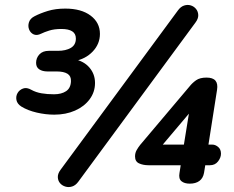

<svg xmlns="http://www.w3.org/2000/svg" viewBox="-20 -744 952 782"><path d="M201 -277Q166 -277 129.5 -285.5Q93 -294 67 -310Q50 -321 47 -336.5Q44 -352 51.5 -365Q59 -378 74 -383.5Q89 -389 108 -378Q126 -368 149 -364Q172 -360 200 -360Q230 -360 249 -372.5Q268 -385 269 -413Q270 -434 255 -443.5Q240 -453 210 -453H173Q153 -453 140 -461.5Q127 -470 127 -488Q127 -508 140.5 -522.5Q154 -537 179 -537H216Q248 -537 268.5 -549Q289 -561 289 -587Q289 -607 274 -616.5Q259 -626 230 -626Q201 -626 180.5 -619.5Q160 -613 148 -607Q130 -598 117 -604Q104 -610 98.5 -624Q93 -638 98 -653.5Q103 -669 121 -678Q144 -690 175 -699.5Q206 -709 246 -709Q311 -709 349 -680.5Q387 -652 387 -606Q387 -565 357.5 -534Q328 -503 282 -495V-503Q322 -495 344.5 -468.5Q367 -442 367 -406Q367 -369 345 -339.5Q323 -310 285.5 -293.5Q248 -277 201 -277ZM299 -4Q288 11 274 15.5Q260 20 246.5 16Q233 12 224.5 2Q216 -8 215.5 -22.5Q215 -37 227 -53L705 -702Q716 -717 730 -721.5Q744 -726 757 -722Q770 -718 778.5 -707.5Q787 -697 787.5 -682.5Q788 -668 776 -652ZM753 4Q731 4 719 -6Q707 -16 711 -39L716 -71H585Q563 -71 546.5 -78.5Q530 -86 530 -107Q530 -121 536.5 -132.5Q543 -144 551 -154L752 -392Q763 -406 778.5 -417Q794 -428 821 -428Q847 -428 857.5 -415.5Q868 -403 864 -378L829 -155H845Q857 -155 868.5 -145.5Q880 -136 880 -118Q880 -102 868 -86.5Q856 -71 835 -71H816L811 -40Q807 -18 792 -7Q777 4 753 4ZM729 -155 756 -322H784L626 -135L625 -155Z"/></svg>

Font: Nunito ExtraLight
Style: Bold Italic
Weight: 700
Italic angle: -9°
Version: Version 3.602